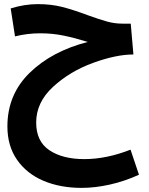

<svg xmlns="http://www.w3.org/2000/svg" viewBox="-20 -520 727 934"><path d="M656 330Q586 362 514 378Q442 394 377 394Q273 394 191.5 359.5Q110 325 63 257.5Q16 190 16 95Q16 -60 124 -165.5Q232 -271 407 -316Q346 -335 291 -346.5Q236 -358 176 -358Q113 -358 53 -343L32 -479Q99 -500 164 -500Q229 -500 283.5 -486Q338 -472 407 -446Q465 -425 501.5 -415Q538 -405 576 -405H616L629 -255Q545 -255 432.5 -214Q320 -173 238 -97.5Q156 -22 156 76Q156 168 220.5 211Q285 254 390 254Q498 254 615 208Z"/></svg>

Font: Noto Sans Arabic
Style: Bold
Weight: 700
Designer: Nadine Chahine
Foundry: Monotype Imaging Inc.
Version: Version 1.001